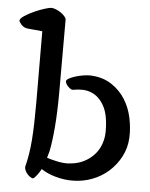

<svg xmlns="http://www.w3.org/2000/svg" viewBox="-52 -710 630 804"><g transform="rotate(5 263.0 -308.0)"><path d="M102 -566Q89 -568 67 -569.5Q45 -571 34 -573Q20 -577 11.5 -587.5Q3 -598 3 -602Q3 -611 20.5 -622.5Q38 -634 60 -644Q82 -654 103 -660.5Q124 -667 131 -667Q140 -667 151 -662.5Q162 -658 171.5 -651.5Q181 -645 188 -637Q195 -629 195 -623V-320Q195 -234 189.5 -170Q184 -106 176 -68L168 -40Q174 -38 185 -35Q196 -32 209.5 -29Q223 -26 238 -24.5Q253 -23 268 -25Q300 -28 325 -41Q350 -54 367.5 -73.5Q385 -93 394 -118.5Q403 -144 403 -171Q403 -241 382 -278.5Q361 -316 328 -329Q311 -336 291.5 -336.5Q272 -337 251 -333Q247 -332 241.5 -335.5Q236 -339 231 -344Q226 -349 222.5 -355Q219 -361 219 -366Q219 -372 229.5 -378Q240 -384 256 -389Q272 -394 290.5 -397Q309 -400 324 -399Q373 -396 408.5 -372.5Q444 -349 466 -314Q488 -279 497 -236Q506 -193 504 -153Q502 -111 483 -74.5Q464 -38 434 -11Q404 16 364.5 31Q325 46 281 46Q246 46 210.5 36Q175 26 150 9Q147 15 142.5 22Q138 29 133 35.5Q128 42 123.5 46.5Q119 51 115 51Q113 51 107 47.5Q101 44 95 38Q89 32 84.5 23.5Q80 15 80 6Q87 -21 91.5 -49Q96 -77 98.5 -109.5Q101 -142 102 -181Q103 -220 103 -268Z"/></g></svg>

Font: BM YEONSUNG
Style: Regular
Weight: 400
Designer: Bongjin Kim; Myungsoo Han; Jaehyun Keum; Jihee Min; Dokyung Lee; Chorong Kim; Jooyeon Kang; Sang-a Kim;
Foundry: Sandoll Communications Inc.
Version: Version 1.000;PS 1;hotconv 16.6.51;makeotf.lib2.5.65220